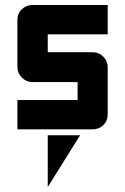

<svg xmlns="http://www.w3.org/2000/svg" viewBox="-20 -520 503 772"><path d="M352 -310Q378 -310 395.5 -292Q413 -274 413 -250V-60Q413 -34 395.5 -17Q378 0 352 0H50V-118H292V-190H111Q86 -190 68 -208Q50 -226 50 -250V-440Q50 -466 68 -483Q86 -500 111 -500H413V-382H172V-310ZM172 24H302L172 232Z"/></svg>

Font: Tschichold
Style: Bold
Weight: 700
Designer: Peter Wiegel
Foundry: Peter Wiegel
Version: Version 1.000; ttfautohint (v1.3)